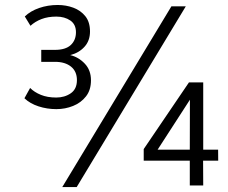

<svg xmlns="http://www.w3.org/2000/svg" viewBox="-20 -755 919 775"><path d="M207.5 -314.5Q169.9 -314.5 135.5 -325.7Q101.1 -336.9 78.6 -358.4L101.6 -399.9Q118.7 -382.8 145 -372.1Q171.4 -361.3 207 -361.3Q240.7 -361.3 265.6 -378.4Q290.5 -395.5 290.5 -431.6Q290.5 -466.8 266.6 -486.1Q242.7 -505.4 202.1 -505.4H146.5V-553.7H201.7Q244.6 -553.7 265.6 -573.2Q286.6 -592.8 286.6 -625Q286.6 -656.7 263.7 -672.4Q240.7 -688 207.5 -688Q173.3 -688 147.5 -678Q121.6 -668 103 -650.9L80.1 -688.5Q102.5 -710.4 137.9 -722.7Q173.3 -734.9 212.9 -734.9Q246.6 -734.9 276.1 -723.9Q305.7 -712.9 324.5 -689.5Q343.3 -666 343.3 -627.9Q343.3 -590.3 320.6 -565.7Q297.9 -541 263.2 -532.7Q297.4 -524.4 322.3 -498Q347.2 -471.7 347.2 -430.7Q347.2 -391.6 327.1 -366Q307.1 -340.3 275.1 -327.4Q243.2 -314.5 207.5 -314.5ZM231.4 0 671.9 -729.5H730L289.6 0ZM746.1 -6.3V-106.4H560.1V-153.3L742.7 -422.4H800.3V-150.9H860.4L860.8 -106.4H799.8L800.3 -6.3ZM616.2 -150.9H746.1L746.6 -352.5Z"/></svg>

Font: Comme Light
Style: Regular
Weight: 300
Version: Version 1.000;gftools[0.9.27]